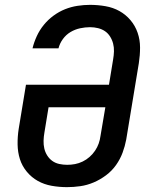

<svg xmlns="http://www.w3.org/2000/svg" viewBox="-20 -763 640 791"><path d="M256 8Q224 8 193 2.5Q162 -3 136 -17.5Q110 -32 90.5 -55.5Q71 -79 62 -107.5Q53 -136 52.5 -168Q52 -200 57 -232L87 -414H429L446 -518Q449 -535 449.5 -551.5Q450 -568 446 -583.5Q442 -599 433.5 -612.5Q425 -626 412.5 -634.5Q400 -643 384 -647Q368 -651 351 -651Q331 -651 310 -646.5Q289 -642 270.5 -631Q252 -620 239 -602Q226 -584 221 -564H114Q120 -589 131.5 -614Q143 -639 160.5 -660.5Q178 -682 200.5 -698.5Q223 -715 248 -725Q273 -735 299.5 -739Q326 -743 351 -743Q383 -743 414.5 -737.5Q446 -732 472 -717.5Q498 -703 517.5 -680Q537 -657 547 -628Q557 -599 557 -567Q557 -535 552 -503L500 -188Q495 -161 485 -134Q475 -107 458 -83Q441 -59 417 -41Q393 -23 366 -11.5Q339 0 311 4Q283 8 256 8ZM257 -84Q273 -84 289 -87Q305 -90 320.5 -97.5Q336 -105 349 -116.5Q362 -128 371.5 -142Q381 -156 386.5 -171.5Q392 -187 394 -203L414 -321H180L163 -217Q160 -200 159.5 -183.5Q159 -167 162.5 -151.5Q166 -136 174.5 -122.5Q183 -109 195.5 -100Q208 -91 224 -87.5Q240 -84 257 -84Z"/></svg>

Font: Iosevka SS04 SmBd Ex Obl
Style: Regular
Weight: 600
Width: 7
Italic angle: -9°
Monospace: yes
Designer: Belleve Invis
Foundry: Belleve Invis
Version: Version 19.0.0; ttfautohint (v1.8.4)